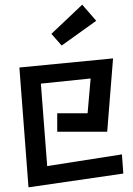

<svg xmlns="http://www.w3.org/2000/svg" viewBox="-20 -775 570 822"><path d="M200 -630 332 -755 392 -686 244 -580ZM63 -486 464 -525 439 -211H225V-290H355L368 -439L155 -417L182 -64L502 -114L508 -32L102 27Z"/></svg>

Font: Stick
Style: Regular
Weight: 400
Designer: Fontworks Inc.
Foundry: Fontworks Inc.
Version: Version 1.100